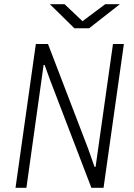

<svg xmlns="http://www.w3.org/2000/svg" viewBox="-20 -896 640 916"><path d="M54 0 151 -686H209L400 -188L431 -100H436L519 -686H571L474 0H416L219 -514L193 -586H188L106 0ZM335 -761 218 -876H288L385 -784H359L482 -876H552L405 -761Z"/></svg>

Font: Chivo Mono Medium Thin
Style: Italic
Weight: 250
Italic angle: -8.05°
Monospace: yes
Version: Version 1.008